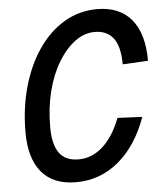

<svg xmlns="http://www.w3.org/2000/svg" viewBox="-53 -773 709 835"><g transform="rotate(-5 301.5 -355.0)"><path d="M246 16Q147 16 96 -44.5Q45 -105 45 -219Q45 -325 71 -417Q97 -509 144.5 -578.5Q192 -648 257.5 -687Q323 -726 402 -726Q499 -726 551 -664Q603 -602 603 -483L492 -477Q492 -555 464 -591.5Q436 -628 383 -628Q337 -628 296 -597.5Q255 -567 222.5 -513Q190 -459 172 -387.5Q154 -316 154 -233Q154 -158 180.5 -120Q207 -82 266 -82Q324 -82 371.5 -125Q419 -168 449 -247L557 -242Q513 -119 432 -51.5Q351 16 246 16Z"/></g></svg>

Font: Geist Mono Medium
Style: Italic
Weight: 500
Italic angle: -12°
Monospace: yes
Designer: Basement.studio, Andrés Briganti, Mateo Zaragoza
Foundry: Basement.studio, Vercel, Andrés Briganti, Guido Ferreyra, Mateo Zaragoza
Version: Version 1.500; ttfautohint (v1.8.4.7-5d5b)